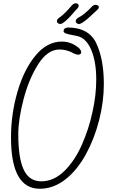

<svg xmlns="http://www.w3.org/2000/svg" viewBox="-20 -1145 701 1187"><path d="M333 -1021Q335 -1028 348 -1037Q378 -1057 428 -1116Q442 -1127 454 -1124Q469 -1120 466 -1105Q464 -1097 455 -1089Q444 -1078 432 -1063Q408 -1035 384.5 -1014.5Q361 -994 349 -997Q328 -1001 333 -1021ZM448 -1014 450 -1022Q454 -1031 466 -1037Q500 -1053 553 -1109Q567 -1118 579 -1114Q595 -1109 590 -1095Q589 -1090 577 -1080L551 -1056Q483 -990 463 -997Q448 -1003 448 -1014ZM48 -295Q48 -440 88 -577.5Q128 -715 199.5 -801.5Q271 -888 363 -888Q421 -888 468 -848Q482 -834 482 -822Q482 -815 477 -811Q472 -807 463 -807Q452 -807 438 -814Q394 -839 348 -839Q274 -839 216 -747.5Q158 -656 125.5 -531Q93 -406 93 -316Q93 -166 127 -95Q161 -24 235 -24Q312 -24 376.5 -86.5Q441 -149 485 -247.5Q529 -346 552 -454Q575 -556 575 -654Q575 -775 537 -852Q508 -908 465 -920Q456 -923 434 -927Q405 -932 389 -937.5Q373 -943 373 -953Q373 -972 398 -975Q530 -975 576 -876Q622 -777 622 -625Q622 -517 593 -402.5Q564 -288 511 -191Q456 -91 382.5 -34.5Q309 22 226 22Q48 22 48 -295Z"/></svg>

Font: Bad Script
Style: Regular
Weight: 400
Italic angle: -10°
Designer: Roman Shchyukin (Gaslight Type Foundry), Cyreal (Charset Expansion)
Foundry: Gaslight
Version: Version 2.000